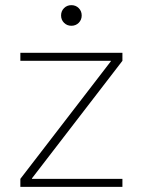

<svg xmlns="http://www.w3.org/2000/svg" viewBox="-20 -725 554 745"><path d="M59 0V-31L410 -487V-489H59V-520H455V-489L104 -33V-31H455V0ZM257 -625Q240 -625 228.5 -636.5Q217 -648 217 -665Q217 -682 228.5 -693.5Q240 -705 257 -705Q274 -705 285.5 -693.5Q297 -682 297 -665Q297 -648 285.5 -636.5Q274 -625 257 -625Z"/></svg>

Font: M PLUS 2 ExtraLight
Style: Regular
Weight: 250
Designer: Coji Morishita
Foundry: UNDERFOREST DESIGN
Version: Version 1.001